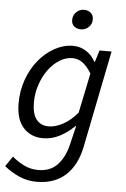

<svg xmlns="http://www.w3.org/2000/svg" viewBox="-62 -733 654 1000"><g transform="rotate(5 264.5 -233.0)"><path d="M498 -486 396 23Q376 120 318 172Q260 224 168 224Q119 224 76 205Q33 186 -2 157L34 104Q62 128 96 145Q130 162 171 162Q234 162 271 122.5Q308 83 324 17L348 -83H345Q309 -48 268 -26.5Q227 -5 180 -5Q118 -5 78.5 -48Q39 -91 39 -176Q39 -243 60.5 -301.5Q82 -360 118 -403.5Q154 -447 200.5 -472.5Q247 -498 296 -498Q334 -498 365 -478Q396 -458 413 -425H416L435 -486ZM205 -69Q240 -69 280 -90.5Q320 -112 355 -154L398 -362Q375 -400 351 -417Q327 -434 299 -434Q264 -434 231 -413.5Q198 -393 173 -358.5Q148 -324 133 -279.5Q118 -235 118 -187Q118 -127 141 -98Q164 -69 205 -69ZM328 -587Q308 -587 293.5 -598.5Q279 -610 279 -632Q279 -657 296.5 -673.5Q314 -690 337 -690Q357 -690 371.5 -678Q386 -666 386 -644Q386 -619 368.5 -603Q351 -587 328 -587Z"/></g></svg>

Font: mr_Source Sans Pro
Style: Italic
Weight: 400
Italic angle: -11°
Designer: Paul D. Hunt
Foundry: Adobe Systems Incorporated
Version: Version 1.036;July 10, 2024;FontCreator 11.5.0.2430 64-bit